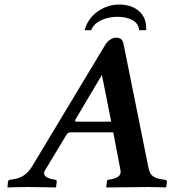

<svg xmlns="http://www.w3.org/2000/svg" viewBox="-20 -824 759 846"><path d="M353 -691H382C396 -730 448 -750 497 -750C550 -750 591 -730 593 -691H624V-702C624 -765 575 -804 505 -804C440 -804 371 -762 353 -691ZM633 -91 525 -627C520.8 -648 513.5 -658 491 -658C480 -658 458.2 -650.6 444 -627L123.7 -94.5C108.8 -69.7 86.5 -40.8 39 -34L25 -32C21 -31.4 15.5 -29.1 15 -23L13 0L15 2C15 2 62 0 101 0C137 0 225 2 225 2L227 0L230 -23C230 -29 228 -31.3 223 -32L212 -34C187.6 -38.4 165 -51 178 -73L271 -227C277.3 -237.4 282 -241 290 -241H479L511 -73C515.8 -47.9 493.4 -38.4 469 -34L458 -32C453 -31.3 451.8 -29.5 451 -23L448 0L450 2C450 2 598 0 634 0C673 0 710 2 710 2L712 0L716 -23C716 -29 710 -31.4 706 -32L692 -34C644.5 -40.8 638.7 -62.6 633 -91ZM316 -288C309.8 -288 309.8 -292.9 314 -300L429 -494L470 -288Z"/></svg>

Font: Linux Libertine O
Style: Bold Italic
Weight: 700
Italic angle: -11.5°
Designer: Philipp H. Poll
Foundry: Philipp H. Poll
Version: Version 4.1.0